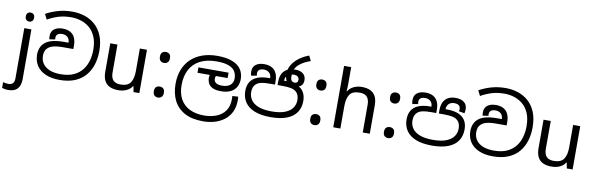

<svg xmlns="http://www.w3.org/2000/svg" viewBox="-118 -1468 7230 2340"><g transform="rotate(10 3497.5 -298.0)"><path d="M22 240Q-3 240 -22 236.5Q-41 233 -55 228V157Q-40 161 -24 164Q-8 167 11 167Q43 167 64 149.5Q85 132 85 83V-536H173V80Q173 130 157 166Q141 202 108 221Q75 240 22 240ZM78 -681Q78 -710 93 -723.5Q108 -737 130 -737Q150 -737 165.5 -723.5Q181 -710 181 -681Q181 -653 165.5 -639Q150 -625 130 -625Q108 -625 93 -639Q78 -653 78 -681Z M616 11Q515 11 442.5 -20.5Q370 -52 332 -110.5Q294 -169 294 -248Q294 -292 309.5 -330.5Q325 -369 357 -396Q391 -425 447 -440Q503 -455 591 -455H647Q645 -502 619 -524Q593 -546 554 -546Q517 -546 497.5 -531Q478 -516 478 -487Q478 -482 478.5 -476.5Q479 -471 480 -466L409 -455Q408 -463 406.5 -473Q405 -483 405 -496Q405 -553 443.5 -582.5Q482 -612 549 -612Q603 -612 641 -591.5Q679 -571 698.5 -530.5Q718 -490 718 -430V-389H588Q540 -389 506 -384Q472 -379 449 -370Q426 -361 409 -347Q386 -328 376.5 -302.5Q367 -277 367 -246Q367 -188 397 -146Q427 -104 482.5 -82Q538 -60 616 -60Q715 -60 781.5 -91.5Q848 -123 887 -175.5Q926 -228 942.5 -291Q959 -354 959 -418Q959 -519 929 -586Q899 -653 850 -692.5Q801 -732 743 -749Q685 -766 629 -766Q539 -766 468.5 -744Q398 -722 336 -686L303 -751Q371 -789 453 -812.5Q535 -836 630 -836Q709 -836 781.5 -812.5Q854 -789 911 -739Q968 -689 1001 -609.5Q1034 -530 1034 -418Q1034 -330 1010 -252.5Q986 -175 936 -115.5Q886 -56 806.5 -22.5Q727 11 616 11Z M1603 -536V0H1531L1518 -71H1514Q1497 -43 1470 -25Q1443 -7 1411 1.5Q1379 10 1344 10Q1280 10 1236.5 -10.5Q1193 -31 1171 -74Q1149 -117 1149 -185V-536H1238V-191Q1238 -127 1267 -95Q1296 -63 1357 -63Q1446 -63 1480.5 -113Q1515 -163 1515 -257V-536Z M1835 -414Q1809 -414 1791 -430Q1773 -446 1773 -482Q1773 -520 1791 -535Q1809 -550 1835 -550Q1861 -550 1879 -535Q1897 -520 1897 -482Q1897 -446 1879 -430Q1861 -414 1835 -414ZM1835 14Q1809 14 1791 -2Q1773 -18 1773 -54Q1773 -92 1791 -107Q1809 -122 1835 -122Q1861 -122 1879 -107Q1897 -92 1897 -54Q1897 -18 1879 -2Q1861 14 1835 14Z M2428 204Q2286 204 2195.5 154Q2105 104 2061.5 15.5Q2018 -73 2018 -189Q2018 -287 2048.5 -365Q2079 -443 2137 -498Q2195 -553 2277 -582.5Q2359 -612 2462 -612Q2552 -612 2615 -594Q2678 -576 2717 -544.5Q2756 -513 2773.5 -470.5Q2791 -428 2791 -379Q2791 -326 2767.5 -284Q2744 -242 2696.5 -218.5Q2649 -195 2578 -195Q2513 -195 2475 -213Q2437 -231 2421 -262.5Q2405 -294 2405 -333Q2405 -349 2410 -365.5Q2415 -382 2422 -396L2465 -374L2423 -367H2258V-434H2631V-367H2450L2511 -398Q2495 -383 2486.5 -367.5Q2478 -352 2478 -334Q2478 -316 2486.5 -300Q2495 -284 2516.5 -274Q2538 -264 2577 -264Q2645 -264 2680.5 -294Q2716 -324 2716 -378Q2716 -426 2693.5 -463.5Q2671 -501 2616 -522.5Q2561 -544 2465 -544Q2341 -544 2258 -499.5Q2175 -455 2134 -375Q2093 -295 2093 -187Q2093 -83 2133.5 -11.5Q2174 60 2249 96Q2324 132 2426 132Q2509 132 2577.5 105.5Q2646 79 2686.5 22.5Q2727 -34 2727 -124Q2727 -129 2727 -141Q2727 -153 2725 -162L2797 -166Q2799 -155 2799.5 -144.5Q2800 -134 2800 -123Q2800 -38 2770 23.5Q2740 85 2687.5 125Q2635 165 2568.5 184.5Q2502 204 2428 204Z M3228 11Q3108 11 3028.5 -21Q2949 -53 2909.5 -112Q2870 -171 2870 -251Q2870 -317 2898 -362.5Q2926 -408 2983 -431.5Q3040 -455 3126 -455H3149L3142 -452Q3141 -501 3114.5 -523.5Q3088 -546 3049 -546Q3012 -546 2992.5 -531Q2973 -516 2973 -487Q2973 -482 2974.5 -472.5Q2976 -463 2977 -458L2907 -446Q2903 -458 2901.5 -470.5Q2900 -483 2900 -496Q2900 -553 2938.5 -582.5Q2977 -612 3044 -612Q3098 -612 3136 -591.5Q3174 -571 3193.5 -530.5Q3213 -490 3213 -430V-389H3149Q3081 -389 3043 -380Q3005 -371 2982 -351Q2963 -335 2953 -309.5Q2943 -284 2943 -249Q2943 -196 2972 -153Q3001 -110 3064 -85Q3127 -60 3229 -60Q3330 -60 3393 -85Q3456 -110 3485.5 -152.5Q3515 -195 3515 -249Q3515 -284 3505 -309.5Q3495 -335 3476 -351Q3453 -371 3415 -380Q3377 -389 3309 -389H3245V-430Q3245 -477 3258.5 -512Q3272 -547 3298 -570.5Q3324 -594 3359 -604L3381 -605Q3390 -607 3401.5 -609.5Q3413 -612 3429 -612Q3487 -612 3522.5 -583.5Q3558 -555 3558 -505Q3558 -467 3542.5 -446Q3527 -425 3500.5 -417Q3474 -409 3441 -409Q3397 -409 3372 -427Q3347 -445 3337 -475.5Q3327 -506 3327 -541V-543Q3327 -605 3359.5 -657Q3392 -709 3445.5 -748Q3499 -787 3563 -810L3593 -747Q3553 -734 3515 -714Q3477 -694 3447.5 -666Q3418 -638 3403 -601L3400 -586Q3396 -573 3394.5 -557Q3393 -541 3393 -520Q3393 -485 3407 -469.5Q3421 -454 3446 -454Q3461 -454 3473 -463Q3485 -472 3485 -498Q3485 -517 3469.5 -532.5Q3454 -548 3419 -548Q3389 -548 3365 -537Q3341 -526 3327.5 -505Q3314 -484 3313 -452L3307 -455H3338Q3422 -455 3477.5 -431Q3533 -407 3560.5 -361.5Q3588 -316 3588 -251Q3588 -170 3548.5 -111Q3509 -52 3429.5 -20.5Q3350 11 3228 11Z M3771 -414Q3745 -414 3727 -430Q3709 -446 3709 -482Q3709 -520 3727 -535Q3745 -550 3771 -550Q3797 -550 3815 -535Q3833 -520 3833 -482Q3833 -446 3815 -430Q3797 -414 3771 -414ZM3771 14Q3745 14 3727 -2Q3709 -18 3709 -54Q3709 -92 3727 -107Q3745 -122 3771 -122Q3797 -122 3815 -107Q3833 -92 3833 -54Q3833 -18 3815 -2Q3797 14 3771 14Z M4091 -537Q4091 -518 4089.5 -498Q4088 -478 4086 -462H4092Q4109 -490 4135 -508Q4161 -526 4193 -535.5Q4225 -545 4259 -545Q4324 -545 4367.5 -524.5Q4411 -504 4433 -461Q4455 -418 4455 -349V0H4368V-343Q4368 -408 4339 -440Q4310 -472 4248 -472Q4158 -472 4124.5 -421.5Q4091 -371 4091 -277V0H4003V-760H4091Z M4683 -414Q4657 -414 4639 -430Q4621 -446 4621 -482Q4621 -520 4639 -535Q4657 -550 4683 -550Q4709 -550 4727 -535Q4745 -520 4745 -482Q4745 -446 4727 -430Q4709 -414 4683 -414ZM4683 14Q4657 14 4639 -2Q4621 -18 4621 -54Q4621 -92 4639 -107Q4657 -122 4683 -122Q4709 -122 4727 -107Q4745 -92 4745 -54Q4745 -18 4727 -2Q4709 14 4683 14Z M5224 11Q5104 11 5024.5 -21Q4945 -53 4905.5 -112Q4866 -171 4866 -251Q4866 -317 4894 -362.5Q4922 -408 4979 -431.5Q5036 -455 5122 -455H5145L5138 -452Q5137 -501 5110.5 -523.5Q5084 -546 5045 -546Q5008 -546 4988.5 -531Q4969 -516 4969 -487Q4969 -482 4970.5 -472.5Q4972 -463 4973 -458L4903 -446Q4899 -458 4897.5 -470.5Q4896 -483 4896 -496Q4896 -553 4934.5 -582.5Q4973 -612 5040 -612Q5094 -612 5132 -591.5Q5170 -571 5189.5 -530.5Q5209 -490 5209 -430V-389H5144Q5077 -389 5039 -380Q5001 -371 4978 -351Q4959 -335 4949 -309.5Q4939 -284 4939 -249Q4939 -196 4968 -153Q4997 -110 5060 -85Q5123 -60 5225 -60Q5326 -60 5389 -85Q5452 -110 5481.5 -152.5Q5511 -195 5511 -249Q5511 -284 5501 -309.5Q5491 -335 5472 -351Q5449 -371 5411 -380Q5373 -389 5305 -389H5241V-430Q5241 -490 5261 -530.5Q5281 -571 5319 -591.5Q5357 -612 5411 -612Q5477 -612 5515.5 -582.5Q5554 -553 5554 -496Q5554 -483 5552.5 -470.5Q5551 -458 5548 -446L5477 -458Q5479 -463 5480 -472.5Q5481 -482 5481 -487Q5481 -516 5462 -531Q5443 -546 5405 -546Q5366 -546 5340 -523.5Q5314 -501 5312 -452L5308 -455H5328Q5416 -455 5472.5 -431.5Q5529 -408 5556.5 -362.5Q5584 -317 5584 -251Q5584 -170 5544.5 -111Q5505 -52 5425.5 -20.5Q5346 11 5224 11Z M5978 11Q5877 11 5804.5 -20.5Q5732 -52 5694 -110.5Q5656 -169 5656 -248Q5656 -292 5671.5 -330.5Q5687 -369 5719 -396Q5753 -425 5809 -440Q5865 -455 5953 -455H6009Q6007 -502 5981 -524Q5955 -546 5916 -546Q5879 -546 5859.5 -531Q5840 -516 5840 -487Q5840 -482 5840.5 -476.5Q5841 -471 5842 -466L5771 -455Q5770 -463 5768.5 -473Q5767 -483 5767 -496Q5767 -553 5805.5 -582.5Q5844 -612 5911 -612Q5965 -612 6003 -591.5Q6041 -571 6060.5 -530.5Q6080 -490 6080 -430V-389H5950Q5902 -389 5868 -384Q5834 -379 5811 -370Q5788 -361 5771 -347Q5748 -328 5738.5 -302.5Q5729 -277 5729 -246Q5729 -188 5759 -146Q5789 -104 5844.5 -82Q5900 -60 5978 -60Q6077 -60 6143.5 -91.5Q6210 -123 6249 -175.5Q6288 -228 6304.5 -291Q6321 -354 6321 -418Q6321 -519 6291 -586Q6261 -653 6212 -692.5Q6163 -732 6105 -749Q6047 -766 5991 -766Q5901 -766 5830.5 -744Q5760 -722 5698 -686L5665 -751Q5733 -789 5815 -812.5Q5897 -836 5992 -836Q6071 -836 6143.5 -812.5Q6216 -789 6273 -739Q6330 -689 6363 -609.5Q6396 -530 6396 -418Q6396 -330 6372 -252.5Q6348 -175 6298 -115.5Q6248 -56 6168.5 -22.5Q6089 11 5978 11Z M6965 -536V0H6893L6880 -71H6876Q6859 -43 6832 -25Q6805 -7 6773 1.5Q6741 10 6706 10Q6642 10 6598.5 -10.5Q6555 -31 6533 -74Q6511 -117 6511 -185V-536H6600V-191Q6600 -127 6629 -95Q6658 -63 6719 -63Q6808 -63 6842.5 -113Q6877 -163 6877 -257V-536Z"/></g></svg>

Font: hexsinhala15
Style: Book
Weight: 400
Designer: Jelle Bosma - Monotype Design Team
Foundry: Monotype Imaging Inc.
Version: Version 2.003